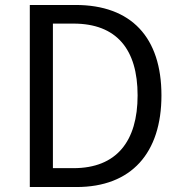

<svg xmlns="http://www.w3.org/2000/svg" viewBox="-20 -753 727 773"><path d="M100 0H288C509 0 630 -137 630 -369C630 -602 509 -733 284 -733H100ZM193 -76V-658H276C449 -658 534 -555 534 -369C534 -184 449 -76 276 -76Z"/></svg>

Font: Source Han Sans KR Regular
Style: Regular
Weight: 400
Designer: Ryoko NISHIZUKA (kana & ideographs); Paul D. Hunt (Latin, Greek & Cyrillic); Wenlong ZHANG (bopomofo); Sandoll Communica
Foundry: Adobe Systems Incorporated
Version: Version 1.004;PS 1.004;hotconv 1.0.82;makeotf.lib2.5.63406